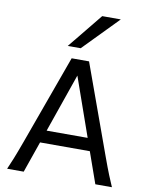

<svg xmlns="http://www.w3.org/2000/svg" viewBox="-104 -1066 889 1141"><g transform="rotate(10 340.5 -495.5)"><path d="M119.6 0 185.1 -188H485.4L551.8 0H651.9C634.8 -39.1 616.2 -82.5 583.5 -173.3L388.2 -712.9H283.2L87.9 -173.3C54.7 -82 37.1 -39.6 19.5 0ZM459 -263.7H211.4L334.5 -617.7ZM418.5 -991.2 247.6 -781.2H325.7L530.8 -991.2Z"/></g></svg>

Font: Andika
Style: Regular
Weight: 400
Designer: Victor Gaultney, Annie Olsen, Julie Remington, Don Collingsworth, Eric Hays
Foundry: SIL International
Version: Version 1.000